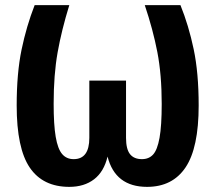

<svg xmlns="http://www.w3.org/2000/svg" viewBox="-20 -712 839 748"><path d="M754 -301Q754 -136 703 -60Q652 16 553 16Q429 16 399 -102Q385 -43 346.5 -13.5Q308 16 250 16Q147 16 96 -59Q45 -134 45 -301Q45 -427 64 -518.5Q83 -610 115 -692H250Q220 -595 204.5 -508Q189 -421 189 -308Q189 -226 197 -179Q205 -132 222 -112Q239 -92 267 -92Q328 -92 328 -175V-398H471V-175Q471 -131 486.5 -111.5Q502 -92 533 -92Q560 -92 576.5 -110Q593 -128 601.5 -175Q610 -222 610 -307Q610 -421 593 -509Q576 -597 544 -692H683Q715 -613 734.5 -520.5Q754 -428 754 -301Z"/></svg>

Font: Fira Sans Condensed SemiBold
Style: Regular
Weight: 600
Width: 3
Designer: bBox Type GmbH & Carrois Corporate GbR & Edenspiekermann AG
Foundry: bBox Type GmbH & Carrois Corporate GbR & Edenspiekermann AG
Version: Version 4.301